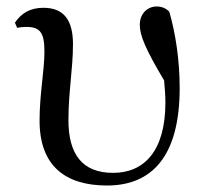

<svg xmlns="http://www.w3.org/2000/svg" viewBox="-20 -557 629 592"><path d="M310 15C449 15 534 -76 534 -285C534 -373 521 -455 502 -521C492 -531 480 -537 463 -537C434 -537 411 -514 411 -481C411 -447 429 -405 486 -309C488 -285 490 -263 490 -241C490 -91 424 -24 329 -24C233 -24 191 -82 191 -187C191 -274 205 -344 205 -421C205 -492 179 -533 114 -533C74 -533 46 -517 26 -487L33 -471C41 -473 51 -474 61 -474C104 -474 117 -456 117 -398C117 -340 102 -267 102 -185C102 -46 181 15 310 15Z"/></svg>

Font: Noto Serif HK Medium
Style: Regular
Weight: 500
Designer: Ryoko NISHIZUKA 西塚涼子 (kana & ideographs); Frank Grießhammer (Latin, Greek & Cyrillic); Wenlong ZHANG 张文龙 (bopomofo); San
Foundry: Adobe
Version: Version 2.001;hotconv 1.1.0;makeotfexe 2.6.0